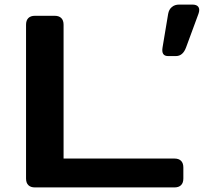

<svg xmlns="http://www.w3.org/2000/svg" viewBox="-20 -819 891 839"><path d="M132.8 -750H218.8Q237.8 -750 247.8 -740Q257.8 -730 257.8 -710.9V-126.2H742.2Q761.2 -126.2 771.2 -116.2Q781.2 -106.2 781.2 -87.1V-39.1Q781.2 -20 771.2 -10Q761.2 0 742.2 0H132.8Q113.8 0 103.8 -10Q93.8 -20 93.8 -39.1V-710.9Q93.8 -730 103.8 -740Q113.8 -750 132.8 -750ZM763.3 -799H820.5Q840 -799 847.1 -788.4Q854.1 -777.7 847.2 -758.5L793 -611.6Q779.1 -574 748.8 -574H714.4Q684 -574 690.3 -611.6L714.8 -758.5Q718.2 -777.7 731 -788.4Q743.7 -799 763.3 -799Z"/></svg>

Font: Gyrochrome
Style: Regular
Weight: 400
Designer: David Moles
Foundry: David Moles
Version: Version 1.005;Glyphs 3.2.3 (3260)